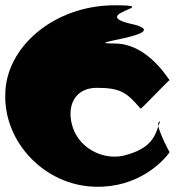

<svg xmlns="http://www.w3.org/2000/svg" viewBox="-107 -680 709 728"><path d="M536 -376C514 -407 441 -515 328 -515C178 -515 555 -547 401 -587C211 -627 522 -660 328 -660C98 -660 -87 -501 -87 -320C-91 -139 63 23 253 28C414 33 510 -65 536 -103C536 -103 472 -219 500 -219C484 -181 481 -125 380 -95C295 -65 198 -113 170 -194C142 -275 175 -347 260 -347C350 -347 374 -329 426 -268C426 -263 532 -376 536 -376Z"/></svg>

Font: PlasticEraser
Style: Regular
Weight: 400
Foundry: Cannot Into Space Fonts
Version: Version 0.43